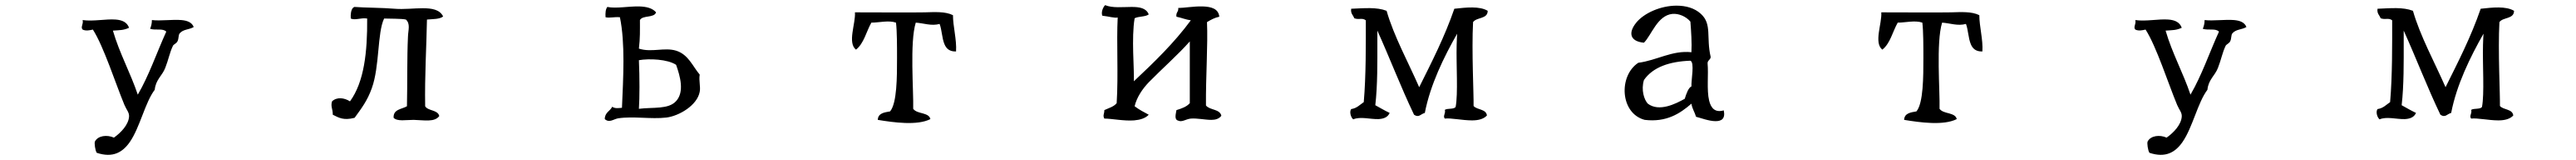

<svg xmlns="http://www.w3.org/2000/svg" viewBox="-20 -509 10040 622"><path d="M735 -404C728 -422 710 -429 687 -431C652 -434 606 -427 572 -431C572 -417 569 -407 565 -397C587 -390 615 -400 628 -386C591 -305 561 -216 517 -141C488 -227 446 -301 420 -390C447 -392 461 -391 483 -401C475 -423 456 -431 431 -433C393 -436 343 -425 302 -431C306 -415 293 -404 302 -394C315 -388 328 -391 342 -394C384 -329 430 -185 465 -101C473 -82 484 -72 483 -56C481 -24 451 7 424 26C397 14 362 18 350 41C347 47 351 76 357 85C420 106 458 83 486 43C526 -15 545 -110 583 -160C587 -200 612 -214 624 -245C637 -278 641 -304 654 -331C657 -337 668 -340 672 -349C677 -359 675 -373 680 -379C694 -396 717 -393 735 -404Z M1707 -445C1694 -472 1663 -477 1627 -477C1593 -477 1554 -472 1518 -475C1472 -479 1400 -479 1362 -482C1358 -482 1358 -479 1355 -478C1348 -469 1346 -454 1347 -437C1365 -429 1386 -441 1411 -437C1412 -306 1399 -190 1344 -115C1322 -129 1293 -133 1274 -115C1268 -94 1277 -87 1277 -63C1301 -51 1319 -40 1362 -51C1389 -88 1412 -118 1429 -166C1460 -251 1450 -381 1477 -437C1497 -436 1546 -437 1562 -433C1580 -416 1571 -393 1570 -367C1566 -285 1568 -182 1566 -96C1546 -84 1512 -85 1514 -51C1529 -36 1562 -43 1592 -43C1633 -42 1674 -33 1692 -58C1686 -83 1648 -77 1637 -96C1635 -217 1642 -323 1644 -433C1666 -435 1694 -434 1707 -445Z M2707 -152C2711 -172 2703 -195 2707 -219C2679 -252 2663 -297 2615 -312C2569 -326 2520 -304 2470 -320C2475 -362 2474 -389 2474 -431C2485 -451 2529 -438 2537 -461C2522 -478 2499 -483 2472 -484C2430 -485 2381 -475 2347 -482C2340 -473 2339 -459 2340 -442C2356 -438 2372 -444 2396 -442C2417 -341 2409 -207 2404 -90C2392 -89 2377 -86 2366 -94C2358 -77 2337 -72 2337 -46C2355 -30 2371 -46 2389 -49C2448 -58 2517 -45 2577 -52C2626 -58 2697 -99 2707 -152ZM2615 -116C2585 -83 2526 -93 2470 -86C2473 -128 2473 -209 2470 -275C2510 -282 2582 -279 2615 -257C2631 -212 2648 -152 2615 -116Z M3706 -309C3709 -355 3694 -406 3694 -450C3664 -465 3623 -462 3583 -461C3556 -460 3354 -461 3312 -461C3315 -417 3282 -343 3316 -316C3347 -340 3356 -386 3376 -421C3406 -421 3444 -431 3472 -421C3476 -388 3476 -329 3476 -283C3476 -211 3476 -108 3449 -76C3426 -72 3402 -69 3401 -43C3462 -33 3555 -20 3606 -46C3603 -60 3590 -64 3577 -68C3562 -72 3547 -75 3539 -86C3541 -155 3525 -344 3549 -421C3580 -419 3610 -407 3642 -416C3651 -392 3651 -360 3661 -337C3668 -320 3681 -308 3706 -309Z M4740 -59C4734 -86 4695 -80 4680 -99C4679 -209 4688 -337 4684 -423C4699 -432 4713 -440 4732 -444C4729 -475 4701 -483 4667 -484C4633 -485 4595 -478 4572 -478C4574 -463 4562 -461 4565 -444C4585 -440 4600 -433 4621 -430C4556 -342 4478 -267 4399 -193C4401 -241 4389 -362 4402 -438C4417 -446 4444 -443 4457 -453C4447 -478 4421 -482 4390 -482C4356 -482 4316 -477 4287 -489C4278 -480 4271 -461 4276 -448C4302 -445 4324 -438 4336 -441C4331 -342 4339 -220 4332 -108C4321 -94 4301 -89 4284 -81C4284 -65 4277 -61 4284 -48C4313 -48 4360 -38 4400 -41C4423 -43 4444 -49 4457 -63C4438 -73 4419 -83 4402 -96C4410 -130 4432 -163 4457 -189C4509 -242 4572 -297 4617 -348V-108C4605 -94 4585 -87 4565 -81C4563 -67 4555 -44 4572 -40C4587 -33 4601 -46 4621 -48C4646 -50 4676 -43 4701 -43C4717 -43 4731 -47 4740 -59Z M5778 -467C5746 -486 5694 -480 5648 -475C5610 -365 5560 -268 5511 -170C5469 -266 5412 -369 5384 -467C5345 -482 5298 -477 5246 -475C5243 -456 5254 -450 5258 -438C5277 -431 5289 -441 5303 -430C5303 -337 5304 -216 5295 -112C5280 -102 5268 -88 5246 -85C5238 -74 5245 -52 5254 -45C5281 -57 5321 -45 5352 -46C5371 -47 5388 -52 5396 -70C5377 -79 5358 -90 5340 -100C5349 -178 5348 -268 5348 -345V-390C5397 -282 5440 -169 5491 -63C5510 -50 5517 -66 5533 -70C5554 -179 5607 -287 5659 -378C5659 -378 5657 -349 5657 -334C5655 -257 5663 -144 5653 -93C5645 -83 5622 -89 5611 -82C5615 -67 5602 -58 5611 -48C5635 -51 5679 -41 5717 -41C5741 -41 5762 -46 5775 -60C5772 -86 5737 -81 5723 -97C5724 -142 5715 -311 5721 -423C5735 -443 5778 -434 5778 -467Z M6698 -80C6664 -70 6648 -89 6641 -118C6631 -159 6639 -222 6635 -262C6634 -275 6647 -276 6647 -288C6629 -364 6653 -415 6609 -455C6584 -478 6550 -487 6514 -487C6452 -487 6387 -458 6357 -421C6325 -382 6332 -348 6387 -343C6417 -373 6439 -449 6498 -455C6523 -457 6551 -445 6568 -425C6571 -388 6574 -341 6572 -306C6496 -314 6437 -274 6365 -265C6287 -214 6294 -68 6390 -43C6474 -33 6527 -67 6572 -106C6575 -86 6585 -73 6590 -55C6607 -51 6640 -38 6666 -38C6689 -38 6705 -47 6698 -80ZM6572 -173C6561 -169 6552 -145 6546 -125C6510 -105 6446 -73 6402 -106C6388 -121 6375 -159 6387 -198C6422 -248 6486 -270 6568 -273C6585 -266 6571 -200 6572 -173Z M7706 -309C7709 -355 7694 -406 7694 -450C7664 -465 7623 -462 7583 -461C7556 -460 7354 -461 7312 -461C7315 -417 7282 -343 7316 -316C7347 -340 7356 -386 7376 -421C7406 -421 7444 -431 7472 -421C7476 -388 7476 -329 7476 -283C7476 -211 7476 -108 7449 -76C7426 -72 7402 -69 7401 -43C7462 -33 7555 -20 7606 -46C7603 -60 7590 -64 7577 -68C7562 -72 7547 -75 7539 -86C7541 -155 7525 -344 7549 -421C7580 -419 7610 -407 7642 -416C7651 -392 7651 -360 7661 -337C7668 -320 7681 -308 7706 -309Z M8735 -404C8728 -422 8710 -429 8687 -431C8652 -434 8606 -427 8572 -431C8572 -417 8569 -407 8565 -397C8587 -390 8615 -400 8628 -386C8591 -305 8561 -216 8517 -141C8488 -227 8446 -301 8420 -390C8447 -392 8461 -391 8483 -401C8475 -423 8456 -431 8431 -433C8393 -436 8343 -425 8302 -431C8306 -415 8293 -404 8302 -394C8315 -388 8328 -391 8342 -394C8384 -329 8430 -185 8465 -101C8473 -82 8484 -72 8483 -56C8481 -24 8451 7 8424 26C8397 14 8362 18 8350 41C8347 47 8351 76 8357 85C8420 106 8458 83 8486 43C8526 -15 8545 -110 8583 -160C8587 -200 8612 -214 8624 -245C8637 -278 8641 -304 8654 -331C8657 -337 8668 -340 8672 -349C8677 -359 8675 -373 8680 -379C8694 -396 8717 -393 8735 -404Z M9778 -467C9746 -486 9694 -480 9648 -475C9610 -365 9560 -268 9511 -170C9469 -266 9412 -369 9384 -467C9345 -482 9298 -477 9246 -475C9243 -456 9254 -450 9258 -438C9277 -431 9289 -441 9303 -430C9303 -337 9304 -216 9295 -112C9280 -102 9268 -88 9246 -85C9238 -74 9245 -52 9254 -45C9281 -57 9321 -45 9352 -46C9371 -47 9388 -52 9396 -70C9377 -79 9358 -90 9340 -100C9349 -178 9348 -268 9348 -345V-390C9397 -282 9440 -169 9491 -63C9510 -50 9517 -66 9533 -70C9554 -179 9607 -287 9659 -378C9659 -378 9657 -349 9657 -334C9655 -257 9663 -144 9653 -93C9645 -83 9622 -89 9611 -82C9615 -67 9602 -58 9611 -48C9635 -51 9679 -41 9717 -41C9741 -41 9762 -46 9775 -60C9772 -86 9737 -81 9723 -97C9724 -142 9715 -311 9721 -423C9735 -443 9778 -434 9778 -467Z"/></svg>

Font: Yuji Syuku Std R
Style: Regular
Weight: 400
Designer: Kataoka Yuji
Foundry: Kinuta Font Factory
Version: Version 3.000;hotconv 1.0.111;makeotfexe 2.5.65597